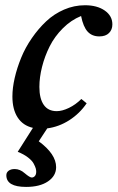

<svg xmlns="http://www.w3.org/2000/svg" viewBox="-20 -485 453 740"><path d="M80.6 235.4Q4.4 235.4 4.4 190.4Q4.4 179.7 13.2 173.1Q22 166.5 36.6 166.5Q57.1 166.5 75.2 182.6Q94.7 199.2 102.5 199.2Q109.4 199.2 114.5 193.4Q119.6 187.5 119.6 176.8Q119.6 170.9 117.7 163.8Q115.7 156.7 109.6 145.3Q103.5 133.8 87.6 121.6Q71.8 109.4 48.3 100.1L106.9 7.8Q68.4 -1 48.1 -32.2Q27.8 -63.5 27.8 -112.8Q27.8 -146 36.6 -184.3Q45.4 -222.7 61.5 -262.2Q77.6 -301.8 102.8 -338.1Q127.9 -374.5 158 -402.8Q188 -431.2 226.8 -448Q265.6 -464.8 307.6 -464.8Q354.5 -464.8 383.8 -444.3Q413.1 -423.8 413.1 -391.1Q413.1 -370.6 400.1 -357.7Q387.2 -344.7 362.8 -344.7Q334.5 -344.7 317.6 -363.3Q300.8 -381.8 292.5 -423.3Q253.9 -407.7 222.2 -376Q190.4 -344.2 171.4 -306.2Q152.3 -268.1 142.1 -227.5Q131.8 -187 131.8 -149.9Q131.8 -105 148.7 -80.8Q165.5 -56.6 198.7 -56.6Q219.7 -56.6 245.6 -69.1Q271.5 -81.5 293.5 -103.5L314 -86.9Q287.1 -47.4 247.1 -21.7Q207 3.9 162.1 9.8L129.4 59.6Q196.3 108.9 196.3 159.2Q196.3 192.9 165 214.1Q133.8 235.4 80.6 235.4Z"/></svg>

Font: Elstob 6pt SemiBold
Style: Italic
Weight: 600
Italic angle: -20°
Designer: Peter S. Baker
Version: Version 1.015